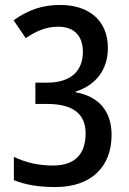

<svg xmlns="http://www.w3.org/2000/svg" viewBox="-20 -811 520 776"><path d="M204 -55C348 -55 431 -136 431 -266C431 -360 381 -421 286 -438V-441C368 -467 416 -530 416 -617C416 -727 341 -791 223 -791C149 -791 93 -770 35 -729L84 -657C123 -683 163 -703 215 -703C281 -703 315 -665 315 -601C315 -527 269 -477 171 -477H123V-391H168C278 -391 326 -349 326 -272C326 -191 286 -142 194 -142C137 -142 87 -153 36 -177V-83C82 -64 137 -55 204 -55Z"/></svg>

Font: Noto Sans Malayalam UI Condensed Medium
Style: Regular
Weight: 500
Width: 3
Designer: Jelle Bosma - Monotype Design Team
Foundry: Monotype Imaging Inc.
Version: Version 2.104